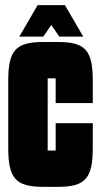

<svg xmlns="http://www.w3.org/2000/svg" viewBox="-20 -720 392 745"><path d="M232 -700H126L55 -578H148L179 -623L210 -578H303ZM196 -136H165V-416H196V-320H340V-406C340 -524 312 -557 205 -557H148C40 -557 12 -524 12 -406V-146C12 -29 40 5 148 5H205C312 5 340 -29 340 -146V-242H196Z"/></svg>

Font: Queering Heavy
Style: Bold
Weight: 900
Designer: Adam Naccarato
Foundry: adamnac
Version: Version 2.000;hotconv 1.0.109;makeotfexe 2.5.65596